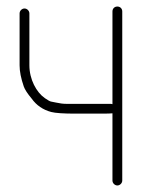

<svg xmlns="http://www.w3.org/2000/svg" viewBox="-20 -521 443 588"><path d="M324.4 -486V-202C322.4 -202.7 320.7 -203 319.4 -203H182C173.2 -203 163.5 -204.3 151 -207L136 -210C132.7 -210.7 126.5 -214.1 117.4 -220.4C91.5 -238.3 70 -277.9 70 -321V-480C70 -487.9 62.9 -495 55 -495C47.1 -495 40 -487.9 40 -480V-321C40 -302.4 44.3 -280.8 52.8 -256.2C56 -246.9 64 -234.6 77 -219C91.8 -198.3 111.8 -184.6 137 -178C149.7 -174.7 174.7 -173 210.6 -173H284.2C309 -173 322.4 -173.3 324.4 -174V32C324.4 39.9 331.5 47 339.4 47C347.3 47 354.4 39.9 354.4 32V-486C354.4 -494.8 347.9 -501 339.4 -501C330.9 -501 324.4 -494.8 324.4 -486Z"/></svg>

Font: MewTooHand
Style: Condensed
Weight: 400
Designer: Mew Too, Robert Jablonski
Version: Version 0.77